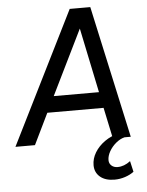

<svg xmlns="http://www.w3.org/2000/svg" viewBox="-90 -795 825 1078"><g transform="rotate(-5 322.5 -256.5)"><path d="M-27 0 344 -745H460L623 0H522L485 -175H168L83 0ZM212 -265H467L391 -630ZM512 232Q460 232 430.5 207Q401 182 401 141Q401 104 421.5 70Q442 36 478 10.5Q514 -15 561 -26H592L588 0Q563 6 539.5 25.5Q516 45 501.5 70.5Q487 96 487 120Q487 139 500.5 151Q514 163 535 163Q572 163 607 136L621 197Q600 213 571 222.5Q542 232 512 232Z"/></g></svg>

Font: Plus Jakarta Sans Medium
Style: Italic
Weight: 500
Italic angle: -8°
Designer: Gumpita Rahayu
Foundry: Tokotype
Version: Version 2.071; ttfautohint (v1.8.4.7-5d5b);gftools[0.9.29]